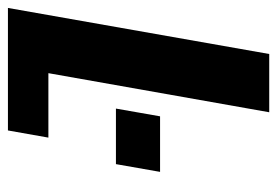

<svg xmlns="http://www.w3.org/2000/svg" viewBox="-156 -586 715 496"><g transform="rotate(90 202.0 -337.5)"><path d="M-26 0H290.5L309 -104.5H142.5L243.5 -675H93ZM254 -393 234 -279H377.5L397.5 -393Z"/></g></svg>

Font: Anybody Condensed
Style: Bold Italic
Weight: 700
Width: 3
Italic angle: -10°
Version: Version 1.113;gftools[0.9.25]